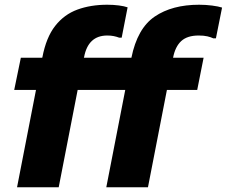

<svg xmlns="http://www.w3.org/2000/svg" viewBox="-20 -791 958 811"><path d="M52 0 132 -411H40L68 -547H158L159 -549Q175 -633 213 -681.5Q251 -730 307 -750.5Q363 -771 433 -771Q459 -771 482 -768Q505 -765 519 -760L494 -632H483Q473 -636 460.5 -638.5Q448 -641 433 -641Q352 -641 335 -549L334 -547H535Q560 -671 633.5 -721Q707 -771 821 -771Q849 -771 876 -767.5Q903 -764 918 -759L892 -629H881Q871 -634 856 -637.5Q841 -641 819 -641Q771 -641 745.5 -617.5Q720 -594 711 -547H840L813 -411H685L605 0H429L509 -411H308L228 0Z"/></svg>

Font: Kufam
Style: Bold Italic
Weight: 700
Italic angle: -11°
Designer: Artur Schmal
Foundry: Original Type
Version: Version 1.301; ttfautohint (v1.8.3)